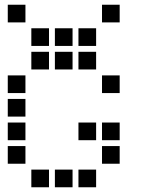

<svg xmlns="http://www.w3.org/2000/svg" viewBox="-20 -808 640 815"><path d="M14 -788Q13 -788 13 -788Q13 -788 13 -787V-714Q13 -713 13 -713Q13 -713 14 -713H87Q88 -713 88 -713Q88 -713 88 -714V-787Q88 -788 88 -788Q88 -788 87 -788ZM414 -788Q413 -788 413 -788Q413 -788 413 -787V-714Q413 -713 413 -713Q413 -713 414 -713H487Q488 -713 488 -713Q488 -713 488 -714V-787Q488 -788 488 -788Q488 -788 487 -788ZM114 -688Q113 -688 113 -688Q113 -688 113 -687V-614Q113 -613 113 -613Q113 -613 114 -613H187Q188 -613 188 -613Q188 -613 188 -614V-687Q188 -688 188 -688Q188 -688 187 -688ZM214 -688Q213 -688 213 -688Q213 -688 213 -687V-614Q213 -613 213 -613Q213 -613 214 -613H287Q288 -613 288 -613Q288 -613 288 -614V-687Q288 -688 288 -688Q288 -688 287 -688ZM314 -688Q313 -688 313 -688Q313 -688 313 -687V-614Q313 -613 313 -613Q313 -613 314 -613H387Q388 -613 388 -613Q388 -613 388 -614V-687Q388 -688 388 -688Q388 -688 387 -688ZM114 -588Q113 -588 113 -588Q113 -588 113 -587V-514Q113 -513 113 -513Q113 -513 114 -513H187Q188 -513 188 -513Q188 -513 188 -514V-587Q188 -588 188 -588Q188 -588 187 -588ZM214 -588Q213 -588 213 -588Q213 -588 213 -587V-514Q213 -513 213 -513Q213 -513 214 -513H287Q288 -513 288 -513Q288 -513 288 -514V-587Q288 -588 288 -588Q288 -588 287 -588ZM314 -588Q313 -588 313 -588Q313 -588 313 -587V-514Q313 -513 313 -513Q313 -513 314 -513H387Q388 -513 388 -513Q388 -513 388 -514V-587Q388 -588 388 -588Q388 -588 387 -588ZM14 -488Q13 -488 13 -488Q13 -488 13 -487V-414Q13 -413 13 -413Q13 -413 14 -413H87Q88 -413 88 -413Q88 -413 88 -414V-487Q88 -488 88 -488Q88 -488 87 -488ZM414 -488Q413 -488 413 -488Q413 -488 413 -487V-414Q413 -413 413 -413Q413 -413 414 -413H487Q488 -413 488 -413Q488 -413 488 -414V-487Q488 -488 488 -488Q488 -488 487 -488ZM14 -388Q13 -388 13 -388Q13 -388 13 -387V-314Q13 -313 13 -313Q13 -313 14 -313H87Q88 -313 88 -313Q88 -313 88 -314V-387Q88 -388 88 -388Q88 -388 87 -388ZM14 -288Q13 -288 13 -288Q13 -288 13 -287V-214Q13 -213 13 -213Q13 -213 14 -213H87Q88 -213 88 -213Q88 -213 88 -214V-287Q88 -288 88 -288Q88 -288 87 -288ZM314 -288Q313 -288 313 -288Q313 -288 313 -287V-214Q313 -213 313 -213Q313 -213 314 -213H387Q388 -213 388 -213Q388 -213 388 -214V-287Q388 -288 388 -288Q388 -288 387 -288ZM414 -288Q413 -288 413 -288Q413 -288 413 -287V-214Q413 -213 413 -213Q413 -213 414 -213H487Q488 -213 488 -213Q488 -213 488 -214V-287Q488 -288 488 -288Q488 -288 487 -288ZM14 -188Q13 -188 13 -188Q13 -188 13 -187V-114Q13 -113 13 -113Q13 -113 14 -113H87Q88 -113 88 -113Q88 -113 88 -114V-187Q88 -188 88 -188Q88 -188 87 -188ZM414 -188Q413 -188 413 -188Q413 -188 413 -187V-114Q413 -113 413 -113Q413 -113 414 -113H487Q488 -113 488 -113Q488 -113 488 -114V-187Q488 -188 488 -188Q488 -188 487 -188ZM114 -88Q113 -88 113 -88Q113 -88 113 -87V-14Q113 -13 113 -13Q113 -13 114 -13H187Q188 -13 188 -13Q188 -13 188 -14V-87Q188 -88 188 -88Q188 -88 187 -88ZM214 -88Q213 -88 213 -88Q213 -88 213 -87V-14Q213 -13 213 -13Q213 -13 214 -13H287Q288 -13 288 -13Q288 -13 288 -14V-87Q288 -88 288 -88Q288 -88 287 -88ZM314 -88Q313 -88 313 -88Q313 -88 313 -87V-14Q313 -13 313 -13Q313 -13 314 -13H387Q388 -13 388 -13Q388 -13 388 -14V-87Q388 -88 388 -88Q388 -88 387 -88Z"/></svg>

Font: Doto
Style: Bold
Weight: 700
Monospace: yes
Version: Version 1.000